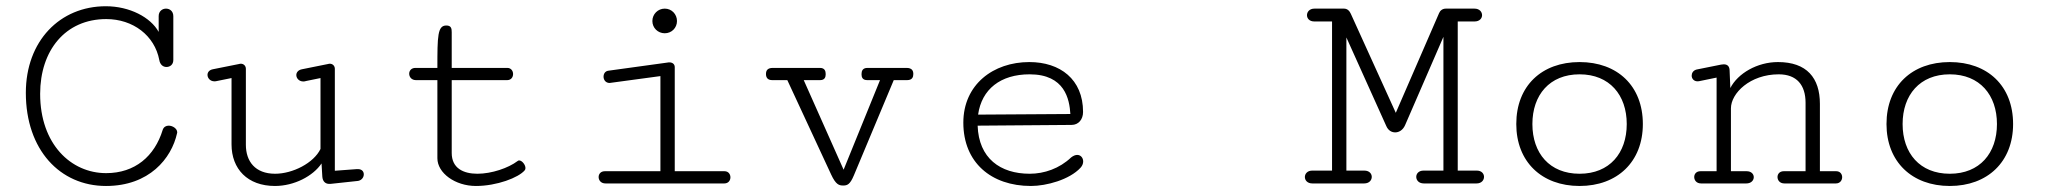

<svg xmlns="http://www.w3.org/2000/svg" viewBox="-20 -600 6700 628"><path d="M559.1 -164.1C559.6 -165 559.6 -166.5 559.6 -167.5C559.6 -179.2 544.9 -189 531.7 -189C523.4 -189 515.6 -185.1 512.2 -175.3C485.8 -88.9 421.4 -33.7 327.1 -33.7C212.4 -33.7 111.3 -128.4 111.3 -293C111.3 -434.6 193.4 -537.6 327.6 -537.6C415 -537.6 485.8 -483.9 501 -403.8C503.4 -389.2 512.7 -380.9 524.4 -380.9C535.6 -380.9 546.9 -388.2 546.9 -403.8V-546.9C546.9 -563.5 535.2 -571.8 522.9 -571.8C511.2 -571.8 499 -563.5 499 -547.4V-495.6C472.7 -543.5 403.8 -579.6 326.2 -579.6C175.8 -579.6 64.5 -465.8 64.5 -296.4C64.5 -109.9 176.3 8.3 326.7 8.3C468.3 8.3 541 -82 559.1 -164.1Z M879.9 -31.7C814.5 -31.7 784.2 -72.3 784.2 -126.5V-375C784.2 -384.3 777.3 -391.6 767.6 -391.6C765.6 -391.6 763.7 -391.1 761.7 -390.6L676.3 -373.5C664.1 -371.1 658.7 -363.3 658.7 -355C658.7 -344.7 667.5 -334 681.2 -334C683.6 -334 686.5 -334 689.5 -335L737.3 -344.7V-127.9C737.3 -47.4 789.6 8.3 879.4 8.3C941.9 8.3 1003.9 -23.9 1031.7 -65.4L1034.2 -22.9C1035.2 -6.3 1044.4 1.5 1057.1 1.5H1060.5L1151.4 -8.3C1163.6 -10.7 1169.9 -20.5 1169.9 -29.8C1169.9 -38.6 1164.1 -46.9 1150.4 -46.9H1147.5L1075.2 -41.5V-375C1075.2 -384.3 1068.4 -391.6 1058.6 -391.6C1056.6 -391.6 1054.7 -391.1 1052.7 -390.6L967.8 -373.5C955.1 -371.1 949.2 -362.8 949.2 -354.5C949.2 -344.2 958 -333.5 972.2 -333.5C975.1 -333.5 978 -334 981 -335L1028.3 -344.7V-112.8C1006.3 -66.9 937.5 -31.7 879.9 -31.7Z M1457.5 -99.6V-337.9H1638.7C1651.9 -337.9 1658.2 -347.7 1658.2 -357.9C1658.2 -367.7 1651.9 -377.9 1639.2 -377.9H1457.5V-494.6C1457.5 -506.3 1456.1 -516.6 1439.9 -516.6C1411.1 -516.6 1410.6 -482.4 1410.6 -377.9H1338.9C1325.2 -377.9 1318.4 -368.7 1318.4 -358.9C1318.4 -348.6 1325.7 -337.9 1340.8 -337.9H1410.6V-82.5C1410.6 -33.7 1469.2 8.3 1536.6 8.3C1605 8.3 1676.3 -19 1696.3 -43C1697.8 -44.9 1698.7 -47.4 1698.7 -50.3C1698.7 -61 1687.5 -75.2 1678.2 -75.2C1676.3 -75.2 1674.3 -74.7 1672.9 -73.2C1642.6 -50.3 1587.9 -31.7 1541.5 -31.7C1495.6 -31.7 1457.5 -49.8 1457.5 -99.6Z M1960.4 0H2349.1C2362.3 0 2369.1 -9.8 2369.1 -20C2369.1 -29.8 2362.8 -40 2349.6 -40H2187V-380.4C2187 -390.1 2179.7 -396 2169.4 -396C2167 -396 2165.5 -396 2164.1 -395.5L1969.7 -368.7C1959 -367.2 1954.1 -358.4 1954.1 -349.1C1954.1 -338.9 1960.9 -328.6 1974.1 -328.6C1975.1 -328.6 1976.1 -329.1 1977.5 -329.1L2140.1 -351.1V-40H1958.5C1944.8 -40 1938 -30.8 1938 -21C1938 -10.7 1945.3 0 1960.4 0ZM2154.3 -571.8C2131.8 -571.8 2113.8 -553.7 2113.8 -531.2C2113.8 -508.8 2131.8 -491.2 2154.3 -491.2C2176.8 -491.2 2194.3 -508.8 2194.3 -531.2C2194.3 -553.7 2176.8 -571.8 2154.3 -571.8Z M2661.6 -377.9H2507.8C2489.3 -377.9 2485.4 -368.2 2485.4 -357.9C2485.4 -348.1 2489.3 -337.9 2505.9 -337.9H2555.2L2698.7 -28.8C2713.9 3.9 2724.6 6.8 2737.8 6.8C2751 6.8 2760.3 3.9 2772.9 -26.4L2903.3 -337.9H2946.8C2963.9 -337.9 2967.3 -348.1 2967.3 -357.9C2967.3 -368.2 2963.4 -377.9 2944.8 -377.9H2817.4C2801.3 -377.9 2797.9 -367.7 2797.9 -357.4C2797.9 -347.7 2800.8 -337.9 2816.9 -337.9H2858.4L2739.3 -44.9L2608.9 -337.9H2662.1C2677.7 -337.9 2680.7 -347.7 2680.7 -357.4C2680.7 -367.7 2677.7 -377.9 2661.6 -377.9Z M3179.2 -225.1C3190.9 -308.1 3252.4 -356.9 3347.7 -356.9C3463.4 -356.9 3478 -274.9 3481 -227.1ZM3346.7 -397C3229 -397 3130.9 -323.7 3130.9 -198.7C3130.9 -68.8 3221.7 8.3 3352.1 8.3C3402.8 8.3 3478 -12.2 3514.2 -51.3C3520 -57.6 3522.9 -64.9 3522.9 -71.8C3522.9 -83.5 3515.1 -93.3 3503.4 -93.3C3497.6 -93.3 3490.7 -90.8 3483.4 -85C3445.3 -48.8 3395.5 -31.7 3348.1 -31.7C3251.5 -31.7 3181.2 -82.5 3177.7 -189L3484.9 -191.4C3507.8 -191.4 3522.5 -209.5 3522.5 -233.9C3522.5 -340.8 3447.3 -397 3346.7 -397Z M4637.2 0H4809.6C4825.7 0 4834 -10.7 4834 -21.5C4834 -31.7 4826.2 -42 4810.5 -42H4748V-529.8H4803.2C4819.3 -529.8 4827.6 -540 4827.6 -550.3C4827.6 -561 4819.3 -571.8 4802.7 -571.8H4709C4698.2 -571.8 4690.4 -565.4 4687 -557.1L4545.4 -231L4398.4 -554.7C4394.5 -563.5 4387.7 -571.8 4376 -571.8H4279.3C4263.2 -571.8 4254.9 -561 4254.9 -550.3C4254.9 -540 4262.7 -529.8 4278.8 -529.8H4336.9V-42H4272C4255.9 -42 4248 -31.2 4248 -21C4248 -10.3 4256.3 0 4272.5 0H4441.9C4458.5 0 4466.8 -10.7 4466.8 -21.5C4466.8 -31.7 4459 -42 4442.4 -42H4383.8V-477.5L4514.2 -188C4520.5 -173.3 4531.7 -167 4543.5 -167C4556.2 -167 4568.8 -174.8 4575.7 -190.4L4701.2 -479.5V-42H4636.2C4620.1 -42 4612.3 -31.7 4612.3 -21.5C4612.3 -10.7 4620.6 0 4637.2 0Z M5146.5 -397C5022.9 -397 4939.5 -319.3 4939.5 -194.3C4939.5 -70.8 5022.9 8.3 5146.5 8.3C5270 8.3 5353.5 -70.8 5353.5 -194.3C5353.5 -319.3 5270 -397 5146.5 -397ZM5146.5 -31.7C5048.3 -31.7 4992.2 -99.1 4992.2 -194.3C4992.2 -289.1 5048.3 -356.9 5146.5 -356.9C5244.6 -356.9 5300.8 -289.1 5300.8 -194.3C5300.8 -99.1 5244.6 -31.7 5146.5 -31.7Z M5797.9 -356.9C5856.9 -356.9 5885.7 -321.8 5885.7 -263.7V-40H5814.5C5800.8 -40 5793.9 -30.8 5793.9 -21C5793.9 -10.7 5801.3 0 5816.4 0H5984.9C5998.5 0 6005.4 -10.3 6005.4 -20.5C6005.4 -30.3 5999 -40 5985.8 -40H5932.6V-260.3C5932.6 -345.2 5889.6 -397 5795.4 -397C5727.5 -397 5664.1 -359.9 5639.6 -312L5637.2 -370.6C5636.7 -381.8 5631.3 -389.6 5618.2 -389.6C5615.7 -389.6 5612.8 -389.2 5609.4 -388.7L5529.3 -372.6C5517.6 -369.6 5513.2 -360.4 5513.2 -352.5C5513.2 -342.8 5520.5 -334 5532.2 -334C5535.2 -334 5538.6 -334.5 5542 -335.4L5594.7 -346.2V-40H5542C5528.3 -40 5521.5 -30.8 5521.5 -21C5521.5 -10.7 5528.8 0 5543.9 0H5691.9C5708 0 5716.3 -10.3 5716.3 -20.5C5716.3 -30.3 5708.5 -40 5692.9 -40H5641.6V-245.6C5641.6 -294.9 5704.1 -356.9 5797.9 -356.9Z M6357.4 -397C6233.9 -397 6150.4 -319.3 6150.4 -194.3C6150.4 -70.8 6233.9 8.3 6357.4 8.3C6481 8.3 6564.5 -70.8 6564.5 -194.3C6564.5 -319.3 6481 -397 6357.4 -397ZM6357.4 -31.7C6259.3 -31.7 6203.1 -99.1 6203.1 -194.3C6203.1 -289.1 6259.3 -356.9 6357.4 -356.9C6455.6 -356.9 6511.7 -289.1 6511.7 -194.3C6511.7 -99.1 6455.6 -31.7 6357.4 -31.7Z"/></svg>

Font: Cutive Mono
Style: Regular
Weight: 400
Monospace: yes
Designer: Vernon Adams
Foundry: Vernon Adams
Version: Version 1.002